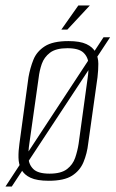

<svg xmlns="http://www.w3.org/2000/svg" viewBox="-41 -653 422 701"><path d="M-21 28 337 -517H361L2 28ZM137 7Q94 7 70.5 -4Q47 -15 37 -34Q27 -53 26.5 -77.5Q26 -102 30 -129L63 -371Q69 -405 81 -435Q93 -465 122.5 -484Q152 -503 209 -503Q251 -503 274.5 -492Q298 -481 308 -462Q318 -443 318 -420Q318 -397 315 -371L281 -129Q277 -93 264 -61.5Q251 -30 222 -11.5Q193 7 137 7ZM140 -19Q182 -19 203.5 -35.5Q225 -52 233.5 -77Q242 -102 246 -128L279 -368Q283 -395 282 -419.5Q281 -444 264 -460.5Q247 -477 205 -477Q163 -477 141.5 -460.5Q120 -444 111.5 -419.5Q103 -395 100 -368L66 -128Q62 -102 63 -77Q64 -52 81 -35.5Q98 -19 140 -19ZM183 -545 245 -633H287L205 -545Z"/></svg>

Font: Alumni Sans ExtraLight
Style: Italic
Weight: 250
Italic angle: -8°
Version: Version 1.016